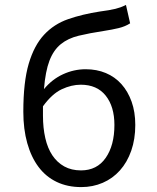

<svg xmlns="http://www.w3.org/2000/svg" viewBox="-20 -750 640 782"><path d="M311 12Q255 12 211 -9Q167 -30 137 -70Q107 -110 91 -167Q75 -224 75 -295Q75 -416 97 -490.5Q119 -565 159.5 -608.5Q200 -652 257.5 -672Q315 -692 386 -703Q408 -706 423 -708.5Q438 -711 450 -714Q462 -717 471.5 -720.5Q481 -724 493 -730L510 -655Q490 -642 463 -635.5Q436 -629 403 -624Q344 -615 300.5 -604.5Q257 -594 227.5 -570Q198 -546 181.5 -503Q165 -460 159 -387Q192 -427 236.5 -447.5Q281 -468 329 -468Q374 -468 411 -452.5Q448 -437 474.5 -407.5Q501 -378 516 -336Q531 -294 531 -241Q531 -183 514.5 -136Q498 -89 468.5 -56Q439 -23 398.5 -5.5Q358 12 311 12ZM310 -56Q375 -56 410.5 -107Q446 -158 446 -241Q446 -316 410.5 -360.5Q375 -405 309 -405Q271 -405 231.5 -386.5Q192 -368 155 -317V-279Q155 -229 164.5 -187.5Q174 -146 193.5 -117Q213 -88 242 -72Q271 -56 310 -56Z"/></svg>

Font: Source Code Pro
Style: Regular
Weight: 400
Monospace: yes
Designer: Paul D. Hunt, Teo Tuominen
Foundry: Adobe Systems Incorporated
Version: Version 2.030;PS 1.000;hotconv 16.6.51;makeotf.lib2.5.65220